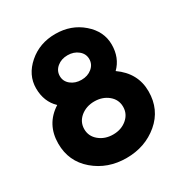

<svg xmlns="http://www.w3.org/2000/svg" viewBox="-176 -876 961 1015"><g transform="rotate(-30 305.0 -368.5)"><path d="M368.9 -595.9Q342.8 -617.2 304.7 -617.2Q266.6 -617.2 240.7 -595.7Q214.8 -574.2 214.8 -541.7Q214.8 -509.3 241 -488.3Q267.1 -467.3 305.2 -467.3Q343.3 -467.3 369.1 -488.8Q395 -510.3 395 -542.5Q395 -574.7 368.9 -595.9ZM423.8 -234.4Q423.8 -278.3 389.6 -306.6Q355 -335 305.4 -335Q255.9 -335 220.7 -306.2Q186.5 -277.3 186.5 -233.9Q186.5 -190.4 221.2 -161.9Q255.9 -133.3 305.7 -133.3Q355.5 -133.3 389.6 -162.1Q423.8 -190.9 423.8 -234.4ZM109.9 -59.1Q29.3 -127.9 29.3 -236.3Q29.3 -354.5 126.5 -416.5Q73.7 -467.3 73.7 -548.3Q73.7 -629.4 141.6 -688.5Q209 -747.1 304.7 -747.1Q401.4 -747.1 468.8 -688.5Q536.1 -630.4 536.1 -549.6Q536.1 -468.8 483.9 -417.5Q581.1 -349.1 581.1 -238.3Q581.1 -127 500 -58.6Q418.9 9.8 304.9 9.8Q190.9 9.8 109.9 -59.1Z"/></g></svg>

Font: Nova Round
Style: Bold
Weight: 700
Designer: Wojciech Kalinowski "wmk69" (wmk69@o2.pl)
Foundry: Wojciech Kalinowski "wmk69" (wmk69@o2.pl)
Version: Version 3.1.0; 2021-05-23